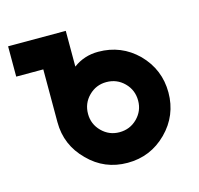

<svg xmlns="http://www.w3.org/2000/svg" viewBox="-81 -587 710 685"><g transform="rotate(-15 273.5 -244.0)"><path d="M310 -286Q349 -286 376 -259Q403 -232 403 -193Q403 -155 376 -128Q349 -101 310 -101Q272 -101 245 -128Q218 -155 218 -193Q218 -232 245 -259Q272 -286 310 -286ZM310 -398Q284 -398 261 -390.5Q238 -383 218 -368V-500H5V-388H105V-193Q105 -108 166 -48Q225 12 310 12Q395 12 455 -48Q485 -78 500 -114.5Q515 -151 515 -193Q515 -278 455 -339Q395 -398 310 -398Z"/></g></svg>

Font: Unageo
Style: SemiBold
Weight: 600
Designer: Richard Sepsi
Foundry: Richard Sepsi
Version: Version 2.000